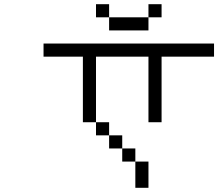

<svg xmlns="http://www.w3.org/2000/svg" viewBox="-20 -895 1040 915"><path d="M500 -812.5H437.5V-875H500ZM187.5 -687.5H1000V-625H750V-312.5H687.5V-625H437.5V-312.5H375V-625H187.5ZM437.5 -312.5H500V-250H437.5ZM500 -250H562.5V-187.5H500ZM500 -812.5H687.5V-750H500ZM562.5 -187.5H625V-125H562.5ZM625 -125H687.5V0H625ZM687.5 -875H750V-812.5H687.5Z"/></svg>

Font: ChillBitmapSE 16px
Style: Regular
Weight: 400
Designer: Designed by Warren2060
Foundry: ChillType
Version: Version 1.000